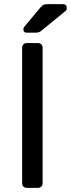

<svg xmlns="http://www.w3.org/2000/svg" viewBox="-20 -908 343 928"><path d="M110 0Q99 0 93 -6.5Q87 -13 87 -23V-677Q87 -687 93 -693.5Q99 -700 110 -700H163Q174 -700 180 -693.5Q186 -687 186 -677V-23Q186 -13 180 -6.5Q174 0 163 0ZM109 -750Q93 -750 93 -766Q93 -774 98 -779L173 -869Q182 -880 189 -884Q196 -888 210 -888H284Q303 -888 303 -868Q303 -861 298 -856L182 -761Q174 -754 167 -752Q160 -750 149 -750Z"/></svg>

Font: RubikRegular
Style: Regular
Weight: 400
Designer: Hubert and Fischer
Foundry: Hubert and Fischer
Version: Version 2.300;gftools[0.9.30]